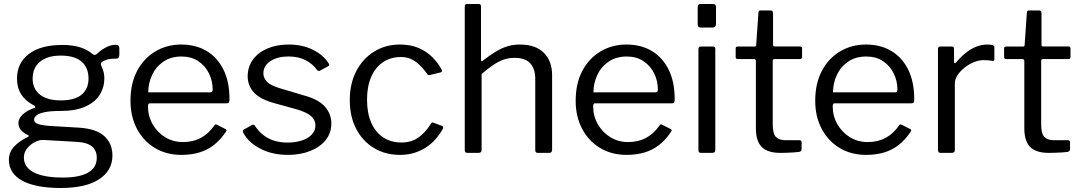

<svg xmlns="http://www.w3.org/2000/svg" viewBox="-20 -762 5388 957"><path d="M555.6 -538.8Q565.7 -538.8 570.3 -535.1Q574.8 -531.4 574.8 -522.5V-488.3Q574.8 -478.6 570.6 -473.9Q566.4 -469.2 555.4 -469.6Q538.8 -469.7 526.7 -468Q514.6 -466.4 503.4 -461.3Q478.6 -451.9 483.4 -438.3Q487.6 -427 493.8 -411.4Q500 -395.8 500 -370.4Q500 -326.1 476.8 -289.3Q453.6 -252.6 405.5 -230.8Q357.4 -209 282.9 -209Q232.5 -209 203.3 -203Q174.1 -196.9 162 -186.9Q150 -177 150 -166.1Q150 -150 171.5 -143.1Q193 -136.2 241.1 -133.5L369.9 -125.9Q458.4 -121.1 499.4 -84Q540.4 -46.9 540.4 12.9Q540.4 88.2 473.8 131.6Q407.3 175 283.8 175Q157.2 175 90.8 138.6Q24.3 102.2 24.3 34.2Q24.3 -1.3 48.4 -29.1Q72.6 -56.9 117.6 -78.7Q129.5 -84.2 117.6 -89.7Q96 -99.8 84 -114.3Q71.9 -128.7 71.9 -148.8Q71.9 -163.4 81.1 -177.2Q90.2 -191 107.6 -202.8Q124.9 -214.7 150.5 -223.6Q156.2 -225.6 156.3 -228.9Q156.4 -232.3 150.6 -235.6Q107.4 -258 86.1 -291.1Q64.7 -324.1 64.7 -370.1Q64.7 -447.9 123.7 -492.9Q182.6 -538 291.2 -538Q343.2 -538 379.5 -526.2Q415.8 -514.4 440.8 -493Q446.7 -488.4 452 -488.4Q457.4 -488.3 462.4 -493.1Q473.5 -504.1 488.6 -514.4Q503.6 -524.7 521.1 -531.8Q538.7 -538.8 555.6 -538.8ZM283 -261.6Q353.3 -261.6 387.2 -290.5Q421.2 -319.4 421.2 -370.7Q421.2 -424.2 386.9 -454.5Q352.6 -484.9 283 -484.9Q216.3 -484.9 179.5 -454.5Q142.7 -424.2 142.7 -370.7Q142.7 -319.1 179.1 -290.3Q215.6 -261.6 283 -261.6ZM194.8 -64.5Q177.5 -65.5 155.1 -54.5Q132.7 -43.5 115.8 -23.2Q99 -2.8 99 24.1Q99 55.1 120.6 77.3Q142.2 99.5 185.4 111.3Q228.6 123 293.1 123Q376 123 419.2 98.3Q462.4 73.7 462.4 23.4Q462.4 -10.2 439.6 -31Q416.8 -51.7 362.3 -54.9Z M717.5 -232.3Q717.5 -183.4 740.8 -142.8Q764.1 -102.1 803.5 -78Q843 -53.9 891.5 -53.9Q942.2 -53.9 980.9 -74.6Q1019.7 -95.3 1048.4 -136.7Q1051.6 -141.4 1054.4 -141.9Q1057.2 -142.4 1062.1 -139.9L1103.8 -118.8Q1113.1 -114 1105.7 -105Q1079.1 -65.1 1046.6 -39.6Q1014.1 -14.2 973.8 -2.1Q933.6 10 884.1 10Q809.9 10 752.8 -24Q695.7 -58 663 -119.1Q630.4 -180.2 630.4 -259.6Q630.4 -346.8 663.8 -409.3Q697.2 -471.9 754.6 -505.9Q811.9 -540 883 -540Q956.2 -540 1010 -507.8Q1063.7 -475.6 1093.8 -415Q1123.8 -354.4 1123.8 -268.5Q1123.8 -260.6 1122.4 -254Q1121 -247.4 1109.5 -247.1H726Q721.9 -247.1 719.7 -242.8Q717.5 -238.4 717.5 -232.3ZM1023 -301.6Q1033.7 -301.6 1036.9 -304.4Q1040 -307.3 1040 -315.6Q1040 -359 1021.4 -396.6Q1002.8 -434.1 968.2 -457.2Q933.7 -480.3 884.8 -480.3Q831.4 -480.3 794.1 -454.5Q756.7 -428.6 737.9 -387.6Q719 -346.6 719 -301.8Z M1560.5 -412.8Q1539.7 -442.8 1503.7 -461.7Q1467.8 -480.5 1417.7 -480.5Q1364.2 -480.5 1328.5 -457.8Q1292.8 -435 1292.8 -395.5Q1292.8 -375.5 1308.7 -356.5Q1324.7 -337.6 1374.1 -322.4L1501.2 -284.5Q1569.5 -265.5 1600.5 -229.3Q1631.5 -193.2 1631.5 -146.1Q1631.5 -99 1603.4 -64Q1575.4 -29.1 1526.4 -9.6Q1477.4 10 1415.4 10Q1336.1 10 1276.8 -21.3Q1217.5 -52.6 1192.5 -100.4Q1190.4 -105.1 1190.4 -109.1Q1190.4 -113.1 1194.5 -115.7L1234.4 -137.9Q1239.4 -141 1243.4 -140.4Q1247.4 -139.8 1249.5 -136.7Q1265.8 -111.3 1288.6 -92Q1311.5 -72.7 1342.9 -61.9Q1374.3 -51.1 1415.7 -51.4Q1454.1 -51.7 1485.2 -62Q1516.4 -72.4 1534.3 -91.7Q1552.3 -110.9 1552.3 -136.7Q1552.3 -164.1 1530 -183.7Q1507.8 -203.3 1454.1 -218.4L1351.4 -246.6Q1276.1 -267.1 1245.4 -301.2Q1214.8 -335.4 1214.5 -380.9Q1214.5 -428.6 1240.2 -464.3Q1265.9 -500 1312.3 -520Q1358.7 -540 1419 -540Q1486.5 -540 1538.5 -514.5Q1590.6 -489 1617.7 -446.9Q1620.5 -442.8 1621 -439.2Q1621.4 -435.7 1617 -432.8L1575 -409.9Q1571 -408 1567.3 -408.7Q1563.6 -409.4 1560.5 -412.8Z M1973.6 -540Q2026 -540 2065.5 -523.3Q2105 -506.6 2133.6 -478.4Q2162.2 -450.3 2181.1 -415.7Q2186.7 -403.7 2176.2 -401.3L2121.1 -387.7Q2113.6 -385.3 2108.4 -394.5Q2088.3 -422.7 2068.4 -440.8Q2048.6 -459 2027 -468.4Q2005.4 -477.8 1978.6 -477.8Q1927.7 -477.8 1889.4 -452.3Q1851.1 -426.8 1830.3 -379Q1809.4 -331.3 1809.4 -265Q1809.4 -198.4 1830.5 -150.4Q1851.7 -102.4 1890.3 -77Q1928.9 -51.7 1980.9 -51.7Q2029.1 -51.7 2064.2 -75.6Q2099.3 -99.6 2128.4 -145.9Q2131.1 -150.6 2133.7 -151.4Q2136.2 -152.2 2141.2 -150.2L2183.7 -134.3Q2191.2 -131.3 2187.6 -120.8Q2173.5 -94.5 2153 -70.7Q2132.6 -46.9 2106.1 -29Q2079.5 -11.1 2046.5 -0.5Q2013.5 10 1973.6 10Q1900.1 10 1843.4 -24.5Q1786.7 -59 1755 -120.5Q1723.4 -182 1723.4 -263Q1723.4 -344.6 1755.5 -406.9Q1787.7 -469.3 1844.4 -504.6Q1901.1 -540 1973.6 -540Z M2310.2 0Q2296.5 0 2296.5 -13.4V-729.1Q2296.5 -742 2307.5 -742H2366.8Q2377.5 -742 2377.5 -730.4V-463.3Q2377.5 -458 2379.9 -456.9Q2382.4 -455.8 2386.9 -460Q2422.4 -487.3 2451.5 -505Q2480.5 -522.7 2509.4 -531.3Q2538.3 -540 2571.6 -540Q2649.9 -540 2690.9 -498.6Q2731.9 -457.2 2731.9 -388V-15.5Q2731.9 0 2717.1 0H2660.7Q2654.3 0 2651.1 -3.3Q2647.9 -6.7 2647.9 -13.4V-369.8Q2647.9 -418.9 2623 -446.3Q2598.1 -473.7 2544.4 -473.7Q2514.9 -473.7 2489.5 -464.5Q2464 -455.4 2438.1 -437.9Q2412.3 -420.4 2380.5 -393.2V-14.5Q2380.5 0 2364.9 0H2310.2Z M2936.5 -232.3Q2936.5 -183.4 2959.8 -142.8Q2983.1 -102.1 3022.5 -78Q3062 -53.9 3110.5 -53.9Q3161.2 -53.9 3199.9 -74.6Q3238.7 -95.3 3267.4 -136.7Q3270.6 -141.4 3273.4 -141.9Q3276.2 -142.4 3281.1 -139.9L3322.8 -118.8Q3332.1 -114 3324.7 -105Q3298.1 -65.1 3265.6 -39.6Q3233.1 -14.2 3192.8 -2.1Q3152.6 10 3103.1 10Q3028.9 10 2971.8 -24Q2914.7 -58 2882 -119.1Q2849.4 -180.2 2849.4 -259.6Q2849.4 -346.8 2882.8 -409.3Q2916.2 -471.9 2973.6 -505.9Q3030.9 -540 3102 -540Q3175.2 -540 3229 -507.8Q3282.7 -475.6 3312.8 -415Q3342.8 -354.4 3342.8 -268.5Q3342.8 -260.6 3341.4 -254Q3340 -247.4 3328.5 -247.1H2945Q2940.9 -247.1 2938.7 -242.8Q2936.5 -238.4 2936.5 -232.3ZM3242 -301.6Q3252.7 -301.6 3255.9 -304.4Q3259 -307.3 3259 -315.6Q3259 -359 3240.4 -396.6Q3221.8 -434.1 3187.2 -457.2Q3152.7 -480.3 3103.8 -480.3Q3050.4 -480.3 3013.1 -454.5Q2975.7 -428.6 2956.9 -387.6Q2938 -346.6 2938 -301.8Z M3545.3 -16.7Q3545.3 -7.2 3541.6 -3.6Q3538 0 3527.5 0H3476.4Q3467.2 0 3464.2 -3.1Q3461.2 -6.2 3461.2 -14.1V-516.4Q3461.2 -530 3473 -530H3533.8Q3545.3 -530 3545.3 -517.2ZM3548.9 -644.3Q3548.9 -624.7 3531.1 -624.7H3472.7Q3463.5 -624.7 3460.6 -629.4Q3457.6 -634.1 3457.6 -642V-726.2Q3457.6 -742 3471.5 -742H3535.2Q3548.9 -742 3548.9 -726.8Z M3840.2 -467.5Q3831.6 -467.5 3831.6 -458.8V-142.2Q3831.6 -95.1 3847.7 -79.1Q3863.9 -63.1 3895.8 -63.1H3964.9Q3970 -63.1 3972.8 -60.3Q3975.6 -57.6 3975.6 -52.5L3975.4 -18.2Q3975.4 -7.9 3963 -4.8Q3952.6 -3.3 3934.5 -2.1Q3916.3 -1 3898.5 -0.5Q3880.8 0 3869.4 0Q3806.1 0 3776.8 -29.4Q3747.6 -58.9 3747.6 -122.9V-457.5Q3747.6 -467.5 3738.4 -467.5H3657.8Q3646.8 -467.5 3646.8 -477.9V-520.4Q3646.8 -530 3657.2 -530H3741.6Q3748.9 -530 3749.2 -538.4L3760.1 -697.2Q3760.7 -710 3770.9 -710H3821.5Q3833.2 -710 3833.2 -696V-538.4Q3833.2 -530.3 3841.3 -530.3H3967.4Q3977.8 -530.3 3977.8 -520.7V-477.9Q3977.8 -467.5 3966.6 -467.5Z M4130.5 -232.3Q4130.5 -183.4 4153.8 -142.8Q4177.1 -102.1 4216.5 -78Q4256 -53.9 4304.5 -53.9Q4355.2 -53.9 4393.9 -74.6Q4432.7 -95.3 4461.4 -136.7Q4464.6 -141.4 4467.4 -141.9Q4470.2 -142.4 4475.1 -139.9L4516.8 -118.8Q4526.1 -114 4518.7 -105Q4492.1 -65.1 4459.6 -39.6Q4427.1 -14.2 4386.8 -2.1Q4346.6 10 4297.1 10Q4222.9 10 4165.8 -24Q4108.7 -58 4076 -119.1Q4043.4 -180.2 4043.4 -259.6Q4043.4 -346.8 4076.8 -409.3Q4110.2 -471.9 4167.6 -505.9Q4224.9 -540 4296 -540Q4369.2 -540 4423 -507.8Q4476.7 -475.6 4506.8 -415Q4536.8 -354.4 4536.8 -268.5Q4536.8 -260.6 4535.4 -254Q4534 -247.4 4522.5 -247.1H4139Q4134.9 -247.1 4132.7 -242.8Q4130.5 -238.4 4130.5 -232.3ZM4436 -301.6Q4446.7 -301.6 4449.9 -304.4Q4453 -307.3 4453 -315.6Q4453 -359 4434.4 -396.6Q4415.8 -434.1 4381.2 -457.2Q4346.7 -480.3 4297.8 -480.3Q4244.4 -480.3 4207.1 -454.5Q4169.7 -428.6 4150.9 -387.6Q4132 -346.6 4132 -301.8Z M4668.9 0Q4661.9 0 4658.6 -3.5Q4655.2 -6.9 4655.2 -13.4V-517.1Q4655.2 -530 4666.3 -530H4724.4Q4735.2 -530 4735.2 -518.7V-454Q4735.2 -448.4 4738.3 -447.3Q4741.4 -446.2 4745.6 -451Q4771.8 -481.8 4797.5 -501.4Q4823.2 -521.1 4849.1 -530.5Q4874.9 -540 4900.8 -540Q4936.3 -540 4936.3 -527.2V-466.6Q4936.3 -457.2 4927.2 -458.6Q4918 -460.2 4906.5 -461.3Q4895.1 -462.3 4881.8 -462.3Q4860 -462.3 4835.1 -452.5Q4810.2 -442.6 4788.6 -425.7Q4767 -408.8 4753.1 -388.1Q4739.3 -367.4 4739.3 -345.7V-14.5Q4739.3 0 4723.7 0H4668.9Z M5178.2 -467.5Q5169.6 -467.5 5169.6 -458.8V-142.2Q5169.6 -95.1 5185.7 -79.1Q5201.9 -63.1 5233.8 -63.1H5302.9Q5308 -63.1 5310.8 -60.3Q5313.6 -57.6 5313.6 -52.5L5313.4 -18.2Q5313.4 -7.9 5301 -4.8Q5290.6 -3.3 5272.5 -2.1Q5254.3 -1 5236.5 -0.5Q5218.8 0 5207.4 0Q5144.1 0 5114.8 -29.4Q5085.6 -58.9 5085.6 -122.9V-457.5Q5085.6 -467.5 5076.4 -467.5H4995.8Q4984.8 -467.5 4984.8 -477.9V-520.4Q4984.8 -530 4995.2 -530H5079.6Q5086.9 -530 5087.2 -538.4L5098.1 -697.2Q5098.7 -710 5108.9 -710H5159.5Q5171.2 -710 5171.2 -696V-538.4Q5171.2 -530.3 5179.3 -530.3H5305.4Q5315.8 -530.3 5315.8 -520.7V-477.9Q5315.8 -467.5 5304.6 -467.5Z"/></svg>

Font: Libre Franklin Thin
Style: Regular
Weight: 100
Designer: Pablo Impallari, Rodrigo Fuenzalida, Nhung Nguyen
Foundry: Impallari Type
Version: Version 3.000